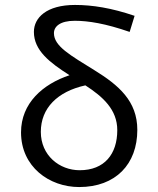

<svg xmlns="http://www.w3.org/2000/svg" viewBox="-20 -744 640 776"><path d="M300 12C448 12 535 -81 535 -219C535 -336 459 -400 362 -460C264 -521 198 -557 198 -610C198 -637 223 -660 282 -660C337 -660 406 -649 504 -615L524 -680C430 -712 353 -724 283 -724C169 -724 117 -673 117 -615C117 -540 181 -491 261 -440C153 -404 65 -327 65 -209C65 -70 179 12 300 12ZM302 -56C220 -56 145 -116 145 -211C145 -307 212 -374 325 -399C396 -353 454 -301 454 -218C454 -121 402 -56 302 -56Z"/></svg>

Font: Hasklig
Style: Regular
Weight: 400
Monospace: yes
Designer: Paul D. Hunt, Teo Tuominen
Foundry: Adobe Systems Incorporated
Version: Version 2.030;PS 1.0;hotconv 16.6.51;makeotf.lib2.5.65220